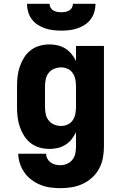

<svg xmlns="http://www.w3.org/2000/svg" viewBox="-20 -770 640 1003"><path d="M296 213Q270 213 243.5 209.5Q217 206 192 196Q167 186 145.5 170Q124 154 108.5 132.5Q93 111 84.5 85.5Q76 60 75 33H221Q221 47 227.5 59Q234 71 245 79Q256 87 269.5 90Q283 93 296 93Q314 93 331 85.5Q348 78 359 63.5Q370 49 373.5 31Q377 13 377 -5V-79Q368 -60 354 -42.5Q340 -25 321.5 -13.5Q303 -2 281.5 3Q260 8 239 8Q213 8 187.5 1Q162 -6 141 -22Q120 -38 106 -60.5Q92 -83 83.5 -107.5Q75 -132 72 -158Q69 -184 69 -210V-320Q69 -346 72 -372Q75 -398 83.5 -422.5Q92 -447 106 -469.5Q120 -492 141 -508Q162 -524 187.5 -531Q213 -538 239 -538Q260 -538 281.5 -533Q303 -528 321.5 -516.5Q340 -505 354 -487.5Q368 -470 377 -451V-530H523V-5Q523 25 517.5 54.5Q512 84 498 110.5Q484 137 461.5 157.5Q439 178 412 190.5Q385 203 355.5 208Q326 213 296 213ZM299 -112Q317 -112 333.5 -119.5Q350 -127 360 -142Q370 -157 373.5 -174.5Q377 -192 377 -210V-320Q377 -338 373.5 -355.5Q370 -373 360 -388Q350 -403 333.5 -410.5Q317 -418 299 -418Q281 -418 263.5 -411Q246 -404 234.5 -389.5Q223 -375 219 -356.5Q215 -338 215 -320V-210Q215 -192 219 -173.5Q223 -155 234.5 -140.5Q246 -126 263.5 -119Q281 -112 299 -112ZM300 -610Q279 -610 257.5 -612.5Q236 -615 215.5 -622Q195 -629 177 -640.5Q159 -652 146 -669.5Q133 -687 127 -708Q121 -729 121 -750H239Q239 -739 244.5 -729.5Q250 -720 259 -715Q268 -710 278.5 -708Q289 -706 300 -706Q311 -706 321.5 -708Q332 -710 341 -715Q350 -720 355.5 -729.5Q361 -739 361 -750H479Q479 -729 473 -708Q467 -687 454 -669.5Q441 -652 423 -640.5Q405 -629 384.5 -622Q364 -615 342.5 -612.5Q321 -610 300 -610Z"/></svg>

Font: Iosevka Curly Heavy Extended
Style: Regular
Weight: 900
Width: 7
Monospace: yes
Designer: Belleve Invis
Foundry: Belleve Invis
Version: Version 11.1.0; ttfautohint (v1.8.3)